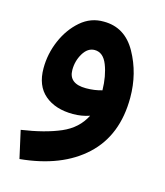

<svg xmlns="http://www.w3.org/2000/svg" viewBox="-95 -450 648 754"><g transform="rotate(15 228.5 -73.5)"><path d="M412 -115Q412 -214 366.5 -295.5Q321 -377 235 -377Q182 -378 141 -342.5Q100 -307 76.5 -252.5Q53 -198 53 -139Q53 -68 96 -31.5Q139 5 211 5Q246 5 278 -6Q250 50 187 77Q124 104 29 118L54 230Q222 214 317 126Q412 38 412 -115ZM164 -162Q164 -199 182.5 -229.5Q201 -260 229 -260Q264 -260 281 -216.5Q298 -173 299 -115Q269 -106 234 -106Q164 -106 164 -162Z"/></g></svg>

Font: Noto Sans Arabic UI SemiCondensed Semi
Style: Regular
Weight: 600
Width: 4
Designer: Nadine Chahine - Monotype Design Team
Foundry: Monotype Imaging Inc.
Version: Version 1.900